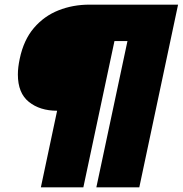

<svg xmlns="http://www.w3.org/2000/svg" viewBox="-20 -730 787 827"><path d="M156 77 226 -253Q152 -253 104.5 -291Q57 -329 57 -409Q57 -425 59 -441.5Q61 -458 65 -477Q82 -558 126 -609.5Q170 -661 232 -685.5Q294 -710 365 -710H747L580 77H395L529 -553H473L339 77Z"/></svg>

Font: Kanit ExtraBold
Style: Italic
Weight: 800
Italic angle: -12°
Designer: Katatrad Team
Foundry: CadsonDemak
Version: Version 2.000; ttfautohint (v1.8.3)